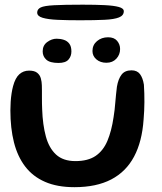

<svg xmlns="http://www.w3.org/2000/svg" viewBox="-20 -751 678 804"><path d="M291.6 32.8Q219.4 32.8 168.4 10.4Q117.4 -11.9 85.4 -53.8Q53.4 -95.8 38.4 -155Q23.5 -214.2 23.5 -288.4Q23.5 -306.7 24.7 -324.8Q25.9 -343 28.5 -359.9Q31.1 -376.9 34.8 -390.4Q44 -424.8 60.9 -440Q77.8 -455.3 101.8 -455.3Q124.7 -455.3 136 -445.9Q147.4 -436.6 151.1 -422.4Q154.9 -408.2 155.2 -393.9Q155.6 -384.1 155.6 -371.1Q155.6 -358.1 155.6 -344Q155.7 -330 155.8 -316.7Q156 -303.3 156.6 -292.4Q158.8 -228.5 172 -179.8Q185.1 -131.1 214.8 -103.7Q244.6 -76.4 295.8 -76.4Q348.5 -76.4 380.5 -98.2Q412.4 -120 429.8 -161.2Q447.1 -202.4 455.6 -260.3Q458.2 -275.2 459.9 -291Q461.7 -306.8 462.9 -322.8Q464.2 -338.8 465.9 -355.2Q467.6 -371.6 469.6 -387.9Q475.1 -420.3 489 -438.4Q502.8 -456.5 530.7 -456.5Q554.2 -456.5 566.2 -440.7Q578.1 -424.8 582.6 -396.3Q583.9 -378.2 584.3 -359.8Q584.8 -341.4 584.7 -323.1Q584.5 -304.7 583.7 -286.5Q582.9 -268.3 581.3 -250.6Q575.1 -158.4 541.4 -95.2Q507.8 -32 445.8 0.4Q383.7 32.8 291.6 32.8ZM224.9 -487.4Q188.9 -487.4 173.8 -501.2Q158.7 -514.9 158.7 -535.9Q158.7 -561.1 177.8 -575Q196.9 -588.9 217 -588.9Q233.2 -588.9 247.4 -584.2Q261.7 -579.6 270.3 -568Q279 -556.5 279 -535.6Q279 -515.4 266.7 -501.4Q254.4 -487.4 224.9 -487.4ZM425.6 -488.2Q400.2 -488.2 383.7 -502.3Q367.2 -516.4 367.2 -537.4Q367.2 -562.8 386.1 -578.8Q405.1 -594.9 432.6 -594.9Q457.9 -594.9 470.4 -580Q482.9 -565 482.9 -545.8Q482.9 -522.1 467.2 -505.2Q451.4 -488.2 425.6 -488.2ZM315.2 -666.1Q262.2 -666.1 221.8 -667.9Q181.3 -669.7 158.5 -676.5Q135.7 -683.2 135.7 -698.3Q135.7 -712.6 150.5 -719.8Q165.2 -726.9 206.3 -729.1Q247.4 -731.4 326.6 -731.4Q379.5 -731.4 418 -729.5Q456.5 -727.6 477.5 -721.8Q498.4 -716.1 498.4 -704Q498.4 -686.1 478.3 -678.1Q458.1 -670 417.6 -668.1Q377.1 -666.1 315.2 -666.1Z"/></svg>

Font: Gluten Thin
Style: Regular
Weight: 100
Designer: Tyler Finck
Foundry: Etcetera Type Company
Version: Version 1.300